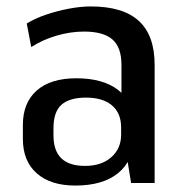

<svg xmlns="http://www.w3.org/2000/svg" viewBox="-20 -568 568 596"><path d="M357 -183V-367Q357 -421 329 -445.5Q301 -470 241 -470Q199 -470 156 -457.5Q113 -445 77 -422L63 -495Q89 -511 123 -522.5Q157 -534 193.5 -541Q230 -548 262 -548Q362 -548 411 -503Q460 -458 460 -367V0H387ZM214 8Q137 8 94 -30Q51 -68 51 -137V-180Q51 -249 94 -287Q137 -325 217 -325Q300 -325 347 -288.5Q394 -252 394 -183V-138Q394 -69 346.5 -30.5Q299 8 214 8ZM244 -53Q295 -53 325.5 -80Q356 -107 356 -150V-172Q356 -217 327.5 -241Q299 -265 247 -265Q196 -265 171 -243Q146 -221 146 -170V-148Q146 -100 170.5 -76.5Q195 -53 244 -53Z"/></svg>

Font: Pathway Extreme SemiCondensed Medium
Style: Regular
Weight: 500
Width: 4
Version: Version 1.001;gftools[0.9.26]